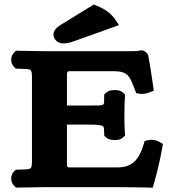

<svg xmlns="http://www.w3.org/2000/svg" viewBox="-20 -844 780 866"><path d="M282 -368V-508.4C282 -521.3 287.1 -523 294.4 -523H488.2C556.8 -523 564.1 -503.7 588.8 -438.1L594.2 -423.8L609.1 -421.3C618.9 -419.7 628.1 -420.3 636.3 -421.9C643.5 -423.3 649.9 -425.6 655.4 -427.8L673.4 -435L671 -454.2C665.9 -493.9 652.5 -576.2 648.7 -594.1C647.1 -601.6 631.8 -617 620.2 -617H618L615.8 -616.6C599.1 -613.7 594.8 -613 568.2 -613H185.3C185.3 -613 112.8 -614 62.7 -615L52 -615.2L44.5 -607.7C25.8 -590.5 25.8 -558.1 44.5 -540.9L51.4 -534.5L61.1 -534.1C126.4 -531.5 124.2 -540.1 124.2 -476.9V-136.1C124.2 -72.9 126.4 -81.5 61.1 -78.9L51.4 -78.5L44.5 -72.1C25.8 -54.9 25.8 -22.5 44.5 -5.3L52 2.2L62.7 2C111.8 1 186.4 0 186.4 0H513C566.5 0 649.5 2 649.5 2L668.8 2.5L674.2 -16C688.5 -65 703.6 -128.5 711.8 -177.9L714.6 -194.7L700 -203.4C694.6 -206.7 688.7 -209.2 682.5 -210.9C671 -214 658.7 -214.2 646.5 -211.4L632.3 -208.1L628.2 -194.1C609 -128.8 579.2 -89 511.8 -89H294.4C286.6 -89 282 -89.2 282 -103.2V-282H375.5C461.6 -282 447.1 -276 449.9 -240.3L450.7 -230.9L458.1 -224.3C469.5 -214.3 481.2 -213.4 489.9 -212.8C502 -211.8 519.7 -210.6 535.1 -224.3L544.1 -232.3L543.3 -243.6C541.1 -274.9 541.1 -293.1 541.1 -326C541.1 -357.6 541.9 -379.7 543.4 -406.8L544 -417.9L535.1 -425.7C520.2 -438.9 503.5 -438 491.9 -437.4C482.6 -436.9 470.1 -436.3 458.1 -425.7L450.5 -418.9L449.9 -409.4C447.1 -365.9 464.8 -368 375.5 -368ZM403.1 -823.7 250.1 -729.5C233 -719 221.1 -703.8 221.1 -688C221.1 -667.4 239.8 -648 266.2 -648C282.7 -648 300.1 -652.7 324.3 -661.9L516.8 -730.7L500 -755.8C482.1 -782.4 453.8 -802.8 417.8 -817.7Z"/></svg>

Font: Linux Libertine Mono O 
Style: Mono Bold
Weight: 400
Designer: Philipp H. Poll
Foundry: Philipp H. Poll
Version: Version 5.1.7